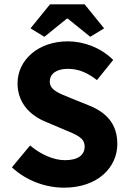

<svg xmlns="http://www.w3.org/2000/svg" viewBox="-20 -855 596 887"><path d="M276 12C432 12 522 -82 522 -190C522 -282 472 -335 393 -367L309 -401C253 -424 210 -438 210 -478C210 -515 242 -537 293 -537C345 -537 385 -518 428 -485L503 -578C447 -634 368 -664 293 -664C157 -664 61 -578 61 -470C61 -375 125 -319 192 -292L277 -256C334 -232 371 -219 371 -178C371 -139 341 -115 280 -115C226 -115 166 -143 119 -183L35 -82C101 -20 191 12 276 12ZM121 -724 185 -685 289 -769H293L397 -685L461 -724L371 -835H211Z"/></svg>

Font: Giro Sans Regular
Style: Bold
Weight: 700
Designer: Paul D. Hunt
Foundry: Adobe Systems Incorporated
Version: Version 1.000;PS 1.0;hotconv 1.0.88;makeotf.lib2.5.647800